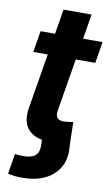

<svg xmlns="http://www.w3.org/2000/svg" viewBox="-97 -725 574 988"><g transform="rotate(10 189.5 -231.5)"><path d="M17.7 204.9 35.2 99.2Q46.2 100.7 57 101.6Q67.7 102.5 78.3 102.5Q121.7 102.5 141.4 85.5Q161.1 68.5 160 34.3L158.9 -5.3H304.6L306.2 27.5Q308.9 81.7 284.2 123.7Q259.6 165.6 210.8 189.4Q162 213.2 92 213.2Q70.1 213.2 51 211.1Q31.9 208.9 17.7 204.9ZM379.1 -545.9 360.8 -434.3H36.9L55.2 -545.9ZM152.3 -675.8H298.8L213.3 -159.8Q209 -133.3 218.8 -121.1Q228.6 -109 254.7 -109Q263.2 -109 278.5 -111.1Q293.8 -113.2 302.1 -115.1L304.6 -5.3Q279.6 1.7 255.1 4.7Q230.7 7.6 208.2 7.6Q125.6 7.6 88.9 -32.3Q52.3 -72.3 64.6 -146.9Z"/></g></svg>

Font: Inter
Style: Italic
Weight: 400
Italic angle: -9.3988°
Designer: Rasmus Andersson
Foundry: rsms
Version: Version 4.001;git-66647c0bb